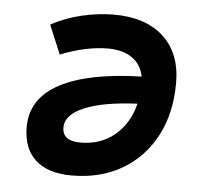

<svg xmlns="http://www.w3.org/2000/svg" viewBox="-44 -573 674 629"><g transform="rotate(5 293.0 -258.5)"><path d="M295.9 -415Q260.3 -415 219.2 -406Q178.2 -397 140.6 -381.3L100.6 -476.6Q148.4 -502.4 202.6 -514.9Q256.8 -527.3 306.2 -527.3Q411.1 -527.3 469.7 -473.1Q528.3 -418.9 528.3 -321.8Q528.3 -222.2 489 -147.7Q449.7 -73.2 378.9 -31.7Q308.1 9.8 213.4 9.8Q135.7 9.8 94.5 -27.6Q53.2 -64.9 53.2 -135.7Q53.2 -230 146.5 -279.3Q239.7 -328.6 414.1 -333Q406.7 -372.1 376 -393.6Q345.2 -415 295.9 -415ZM408.2 -243.2Q296.9 -238.3 235.1 -212.6Q173.3 -187 173.3 -144.5Q173.3 -100.1 232.9 -100.1Q299.3 -100.1 345.5 -138.7Q391.6 -177.2 408.2 -243.2Z"/></g></svg>

Font: CaskaydiaCove NFP SemiBold
Style: Italic
Weight: 600
Italic angle: -10°
Designer: Aaron Bell
Foundry: Saja Typeworks
Version: Version 2111.001; VTT 6.35;Nerd Fonts 3.1.1